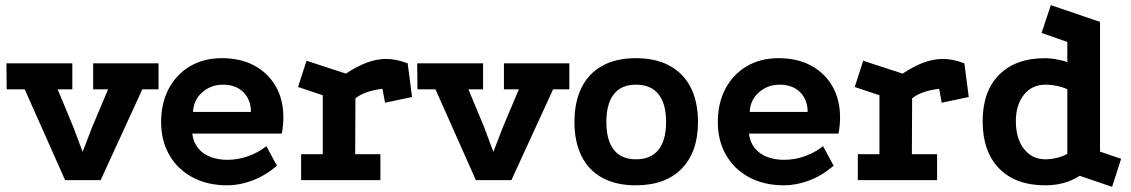

<svg xmlns="http://www.w3.org/2000/svg" viewBox="-20 -700 4396 746"><path d="M5 -454H261V-353H204L265 -206L301 -110L338 -206L400 -353H342V-454H596V-353H533L371 0H233L76 -353H6Z M1056 -56Q1010 -17 960.5 1.5Q911 20 863 20Q785 20 727 -11.5Q669 -43 637.5 -98.5Q606 -154 606 -225Q606 -300 636 -356Q666 -412 719 -443Q772 -474 842 -474Q915 -474 968.5 -445Q1022 -416 1051.5 -364.5Q1081 -313 1081 -243Q1081 -230 1079.5 -213Q1078 -196 1075 -181H727Q731 -147 750 -124Q769 -101 798.5 -90Q828 -79 863 -79Q905 -79 944 -93Q983 -107 1015 -132ZM955 -265Q955 -312 926 -341.5Q897 -371 846 -371Q800 -371 766 -341.5Q732 -312 730 -265Z M1324 -414Q1368 -443 1406 -457Q1444 -471 1481 -471Q1519 -471 1564 -454L1581 -323L1476 -301L1466 -355Q1432 -351 1405 -341.5Q1378 -332 1361 -318L1360 -101H1458V0H1150V-101H1234V-330L1138 -362L1171 -464Z M1601 -454H1857V-353H1800L1861 -206L1897 -110L1934 -206L1996 -353H1938V-454H2192V-353H2129L1967 0H1829L1672 -353H1602Z M2450 -474Q2528 -474 2582 -444.5Q2636 -415 2664 -359.5Q2692 -304 2692 -226Q2692 -110 2629 -45Q2566 20 2450 20Q2374 20 2320.5 -9Q2267 -38 2239.5 -93.5Q2212 -149 2212 -226Q2212 -304 2239.5 -359.5Q2267 -415 2320.5 -444.5Q2374 -474 2450 -474ZM2451 -371Q2394 -371 2365 -334Q2336 -297 2336 -226Q2336 -155 2365 -118Q2394 -81 2451 -81Q2509 -81 2538.5 -118Q2568 -155 2568 -226Q2568 -297 2538.5 -334Q2509 -371 2451 -371Z M3219 -56Q3173 -17 3123.5 1.5Q3074 20 3026 20Q2948 20 2890 -11.5Q2832 -43 2800.5 -98.5Q2769 -154 2769 -225Q2769 -300 2799 -356Q2829 -412 2882 -443Q2935 -474 3005 -474Q3078 -474 3131.5 -445Q3185 -416 3214.5 -364.5Q3244 -313 3244 -243Q3244 -230 3242.5 -213Q3241 -196 3238 -181H2890Q2894 -147 2913 -124Q2932 -101 2961.5 -90Q2991 -79 3026 -79Q3068 -79 3107 -93Q3146 -107 3178 -132ZM3118 -265Q3118 -312 3089 -341.5Q3060 -371 3009 -371Q2963 -371 2929 -341.5Q2895 -312 2893 -265Z M3487 -414Q3531 -443 3569 -457Q3607 -471 3644 -471Q3682 -471 3727 -454L3744 -323L3639 -301L3629 -355Q3595 -351 3568 -341.5Q3541 -332 3524 -318L3523 -101H3621V0H3313V-101H3397V-330L3301 -362L3334 -464Z M4301 26 4175 -17Q4119 20 4041 20Q3926 20 3862 -45.5Q3798 -111 3798 -229Q3798 -345 3862 -409.5Q3926 -474 4041 -474Q4060 -474 4082.5 -470Q4105 -466 4127 -459V-537L4027 -572L4063 -680L4254 -615V-111L4336 -83ZM4042 -81Q4062 -81 4085.5 -86.5Q4109 -92 4127 -102V-353Q4111 -361 4087.5 -366Q4064 -371 4042 -371Q3990 -371 3958.5 -332Q3927 -293 3927 -229Q3927 -162 3958.5 -121.5Q3990 -81 4042 -81Z"/></svg>

Font: Podkova ExtraBold
Style: Regular
Weight: 800
Designer: Ilya Yudin
Foundry: Cyreal (www.cyreal.org)
Version: Version 2.103